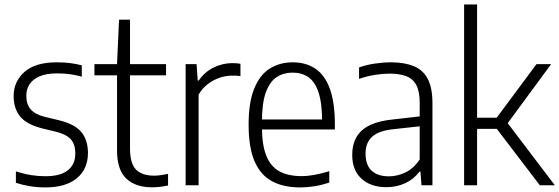

<svg xmlns="http://www.w3.org/2000/svg" viewBox="-20 -828 2500 858"><path d="M182.5 9.5Q147 9.5 114.5 4.2Q82 -1 51 -11V-62Q87.5 -50.5 119 -45.5Q150.5 -40.5 182.5 -40.5Q250 -40.5 283.2 -67Q316.5 -93.5 316.5 -141.5Q316.5 -184.5 295.5 -206.5Q274.5 -228.5 229.5 -239.5L169.5 -254Q99.5 -271.5 70.2 -307.2Q41 -343 41 -398.5Q41 -464 89.5 -506.8Q138 -549.5 233.5 -549.5Q265 -549.5 292.2 -546.2Q319.5 -543 345.5 -536V-485.5Q315.5 -493.5 289.8 -496.8Q264 -500 234.5 -500Q186 -500 155.8 -486.5Q125.5 -473 111.5 -450.5Q97.5 -428 97.5 -400Q97.5 -362.5 117 -339.5Q136.5 -316.5 181.5 -305.5L242 -291Q314.5 -273.5 343.8 -237.5Q373 -201.5 373 -144.5Q373 -73 323.8 -31.8Q274.5 9.5 182.5 9.5Z M659 9Q586 9 544.5 -29.8Q503 -68.5 503 -156.5V-541.5L512 -740H561V-165.5Q561 -97 588 -70Q615 -43 668.5 -43Q683 -43 698.2 -45.2Q713.5 -47.5 731 -51V1Q714 4.5 695.5 6.8Q677 9 659 9ZM402 -491.5V-541.5H722V-491.5Z M809.5 0V-541.5H858.5L863.5 -468H868Q895 -507 935.2 -526.5Q975.5 -546 1018.5 -546Q1029.5 -546 1038.2 -545.2Q1047 -544.5 1054.5 -543V-488Q1045 -489.5 1036 -489.8Q1027 -490 1016 -490Q989 -490 961 -480.5Q933 -471 908.5 -452.2Q884 -433.5 867.5 -405V0Z M1321.5 9.5Q1246 9.5 1194.8 -18.5Q1143.5 -46.5 1117.2 -108Q1091 -169.5 1091 -271Q1091 -370 1115.8 -431.5Q1140.5 -493 1185 -521.2Q1229.5 -549.5 1288.5 -549.5Q1347 -549.5 1389.2 -521.2Q1431.5 -493 1454 -431.5Q1476.5 -370 1476.5 -270V-249.5H1126V-294H1433L1419.5 -282.5Q1419.5 -366.5 1403.5 -414.8Q1387.5 -463 1358 -483.2Q1328.5 -503.5 1288 -503.5Q1247.5 -503.5 1216.5 -483.5Q1185.5 -463.5 1168 -415.2Q1150.5 -367 1150.5 -282.5V-263Q1150.5 -180 1170.2 -131.5Q1190 -83 1229.2 -62Q1268.5 -41 1327.5 -41Q1355 -41 1385 -46.5Q1415 -52 1451.5 -63V-12Q1416 -0.5 1384.2 4.5Q1352.5 9.5 1321.5 9.5Z M1706.5 8.5Q1637.5 8.5 1595.8 -29.2Q1554 -67 1554 -136Q1554 -206.5 1597.5 -245.5Q1641 -284.5 1734.5 -294L1875 -310L1881.5 -266.5L1737 -250.5Q1672.5 -244 1643 -217Q1613.5 -190 1613.5 -142Q1613.5 -91 1640.5 -65.5Q1667.5 -40 1718.5 -40Q1754 -40 1790.5 -56.8Q1827 -73.5 1855.5 -115V-368.5Q1855.5 -420 1840.2 -448.2Q1825 -476.5 1795 -487.8Q1765 -499 1721 -499Q1692 -499 1656.2 -493.5Q1620.5 -488 1584.5 -475.5V-526.5Q1615.5 -538 1654.2 -543.8Q1693 -549.5 1727 -549.5Q1787 -549.5 1828.8 -532.5Q1870.5 -515.5 1891.5 -475.5Q1912.5 -435.5 1912.5 -366.5V0H1863.5L1859 -61H1854.5Q1829 -27 1790.5 -9.2Q1752 8.5 1706.5 8.5Z M2392.5 0 2181 -277 2377.5 -541.5H2443L2242 -268.5V-286.5L2459.5 0ZM2103 -252V-302H2208.5V-252ZM2054 0V-808H2112V0Z"/></svg>

Font: Encode Sans SemiCondensed Light
Style: Regular
Weight: 300
Width: 4
Designer: Multiple Designers
Foundry: Impallari Type
Version: Version 3.002